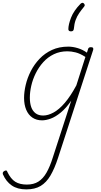

<svg xmlns="http://www.w3.org/2000/svg" viewBox="-115 -858 733 1396"><path d="M76 519Q12 519 -29.5 490.5Q-71 462 -94 409Q-96 402 -94 396Q-92 390 -83 385Q-74 380 -68.5 382Q-63 384 -62 391Q-37 443 -4 463.5Q29 484 80 484Q130 484 164 462.5Q198 441 223 397.5Q248 354 269 287L403 -126Q365 -71 326.5 -39.5Q288 -8 253.5 4.5Q219 17 191 17Q150 17 120.5 -3Q91 -23 75.5 -60Q60 -97 60 -146Q60 -190 72 -241Q84 -292 109 -341Q134 -390 172.5 -430.5Q211 -471 263 -495Q315 -519 382 -519Q414 -519 450.5 -508Q487 -497 517 -475L525 -500Q527 -509 532.5 -512Q538 -515 547 -515Q559 -515 562 -508.5Q565 -502 562 -494L307 290Q282 367 252 418Q222 469 180.5 494Q139 519 76 519ZM199 -18Q234 -18 274.5 -40Q315 -62 356.5 -110.5Q398 -159 440 -237L506 -444Q467 -469 435 -477Q403 -485 375 -485Q321 -485 277 -464Q233 -443 200 -406.5Q167 -370 145 -325.5Q123 -281 112.5 -235Q102 -189 102 -148Q102 -108 112 -79.5Q122 -51 143.5 -34.5Q165 -18 199 -18ZM495 -833Q500 -827 501 -821.5Q502 -816 496 -809Q477 -786 461 -763Q445 -740 435 -712.5Q425 -685 422 -649Q421 -639 416 -634.5Q411 -630 401 -630Q392 -630 387 -634Q382 -638 382 -646Q382 -679 401.5 -729.5Q421 -780 470 -830Q475 -835 481.5 -837Q488 -839 495 -833Z"/></svg>

Font: Playwrite MX Thin
Style: Regular
Weight: 250
Designer: Veronika Burian, José Scaglione
Foundry: TypeTogether
Version: Version 1.002